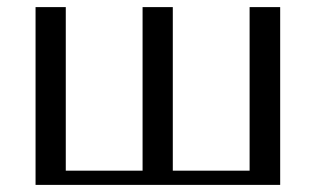

<svg xmlns="http://www.w3.org/2000/svg" viewBox="-20 -520 888 540"><path d="M80 0V-500H165V-40H381V-500H466V-40H682V-500H768V0Z"/></svg>

Font: Tenor Sans
Style: Regular
Weight: 400
Designer: Denis Masharov
Foundry: Denis Masharov
Version: Version 1.1